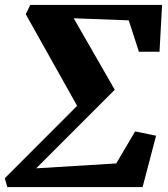

<svg xmlns="http://www.w3.org/2000/svg" viewBox="-26 -763 684 783"><path d="M79 -705 97.5 -743H635L624.5 -552H540.5L499 -680L274.5 -688.5L442 -397L121.5 -76.5L448 -96.5L525 -227L610.5 -209.5L555.5 0H4L-6.5 -36L288.5 -331.5Z"/></svg>

Font: Merriweather 60pt Black
Style: Italic
Weight: 900
Italic angle: -7.8°
Version: Version 2.101